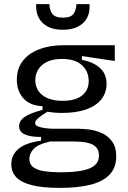

<svg xmlns="http://www.w3.org/2000/svg" viewBox="-20 -740 621 935"><path d="M271 175Q189 175 136.5 162Q84 149 59.5 123.5Q35 98 35 60Q35 14 70.5 -15.5Q106 -45 180 -55V-73Q126 -73 99.5 -86Q73 -99 73 -125Q73 -152 100 -170.5Q127 -189 187 -205V-223Q127 -225 94.5 -260.5Q62 -296 62 -353Q62 -404 89.5 -441.5Q117 -479 169.5 -499.5Q222 -520 295 -520H539V-443L379 -467V-449Q437 -437 468 -408Q499 -379 499 -332Q499 -289 474 -257Q449 -225 400.5 -207.5Q352 -190 281 -190Q267 -190 251.5 -191Q236 -192 211 -196Q184 -180 167.5 -166Q151 -152 151 -141Q151 -130 166 -124Q181 -118 203 -115.5Q225 -113 244 -113H362Q382 -113 412.5 -109.5Q443 -106 473.5 -93Q504 -80 525 -52.5Q546 -25 546 22Q546 76 514 110Q482 144 421 159.5Q360 175 271 175ZM273 99Q340 99 381.5 90.5Q423 82 442.5 64Q462 46 462 18Q462 -8 449 -22Q436 -36 416 -42Q396 -48 375.5 -49.5Q355 -51 341 -51H224Q166 -38 144.5 -15.5Q123 7 123 33Q123 61 143 75Q163 89 197 94Q231 99 273 99ZM285 -249Q347 -249 379.5 -275Q412 -301 412 -345Q412 -392 379 -422.5Q346 -453 282 -453Q220 -453 186 -424Q152 -395 152 -349Q152 -319 167.5 -296.5Q183 -274 212.5 -261.5Q242 -249 285 -249ZM156 -720H221Q220 -695 233.5 -674.5Q247 -654 287 -654Q326 -654 339 -674Q352 -694 352 -720H416Q419 -682 404.5 -654Q390 -626 360 -610.5Q330 -595 286 -595Q241 -595 211.5 -611Q182 -627 168 -655Q154 -683 156 -720Z"/></svg>

Font: Bricolage Grotesque 17pt
Style: Regular
Weight: 400
Version: Version 1.001;gftools[0.9.33.dev8+g029e19f]